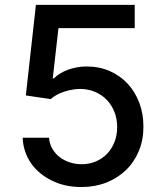

<svg xmlns="http://www.w3.org/2000/svg" viewBox="-20 -747 660 777"><path d="M71.7 -189.6H178.3Q180.4 -164.1 192.3 -144.2Q204.2 -124.3 222.3 -110.6Q240.4 -96.9 263.3 -89.7Q286.2 -82.4 310 -82.4Q341.3 -82.4 367.7 -93.6Q394.2 -104.8 413.4 -124.8Q432.5 -144.9 443.4 -172.6Q454.2 -200.3 454.2 -233Q454.2 -266 443 -294.2Q431.8 -322.4 412.1 -342.9Q392.4 -363.3 365.1 -375Q337.7 -386.7 305.4 -387.1Q290.5 -387.1 274 -384.4Q257.5 -381.7 241.5 -376.6Q225.5 -371.4 210.9 -363.8Q196.4 -356.2 185 -345.9L84.5 -360.8L125.4 -727.3H525.2V-633.2H216.6L193.5 -429.7H197.8Q208.5 -440.3 222.8 -449.2Q237.2 -458.1 254.4 -464.5Q271.7 -470.9 290.8 -474.4Q310 -478 330.3 -478Q382.1 -478 424.4 -459.3Q466.6 -440.7 497 -407.8Q527.3 -375 543.9 -330.6Q560.4 -286.2 560.4 -235.1Q560.7 -181.5 542.1 -136.4Q523.4 -91.3 489.9 -58.8Q456.3 -26.3 410.3 -8.2Q364.3 9.9 310 9.9Q241.8 9.9 190.3 -16Q163.7 -28.8 142.2 -46.7Q120.7 -64.6 105.5 -86.6Q90.2 -108.7 81.5 -134.8Q72.8 -160.9 71.7 -189.6Z"/></svg>

Font: Inter P Medium
Style: Regular
Weight: 500
Designer: Rasmus Andersson
Foundry: rsms
Version: Version 3.018;git-588b23468